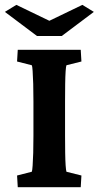

<svg xmlns="http://www.w3.org/2000/svg" viewBox="-37 -781 411 801"><path d="M37.1 0 34.2 -48.8 95.7 -64.5Q97.7 -69.3 99.1 -89.8Q100.6 -110.4 101.6 -143.1Q102.5 -175.8 102.5 -214.8V-357.4Q102.5 -398.4 101.6 -431.2Q100.6 -463.9 99.1 -484.9Q97.7 -505.9 95.7 -508.8L34.2 -524.4L37.1 -573.2H299.8L302.7 -524.4L240.2 -508.8Q238.3 -504.9 236.8 -483.9Q235.4 -462.9 234.9 -430.2Q234.4 -397.5 234.4 -357.4V-214.8Q234.4 -176.8 234.9 -144.5Q235.4 -112.3 236.8 -91.3Q238.3 -70.3 240.2 -64.5L302.7 -48.8L299.8 0ZM-16.6 -731.4 31.2 -760.7 201.2 -678.7H136.7L306.6 -760.7L354.5 -731.4L220.7 -630.9H117.2Z"/></svg>

Font: Crimson Pro ExtraLight
Style: Bold
Weight: 700
Version: Version 1.002